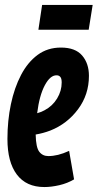

<svg xmlns="http://www.w3.org/2000/svg" viewBox="-20 -745 394 775"><path d="M279 -21Q252 -5 219.5 2.5Q187 10 159 10Q86 10 48 -40.5Q10 -91 10 -184Q10 -258 24 -324.5Q38 -391 65 -442.5Q92 -494 132 -523.5Q172 -553 226 -553Q284 -553 311.5 -521Q339 -489 339 -439Q339 -363 295 -304Q251 -245 183 -218Q154 -207 124 -202Q125 -150 138.5 -132.5Q152 -115 175 -115Q194 -115 214.5 -120Q235 -125 259 -136ZM209 -441Q183 -442 161 -401Q139 -360 130 -288Q148 -293 160 -300Q192 -317 210.5 -347.5Q229 -378 229 -412Q229 -428 223.5 -434.5Q218 -441 209 -441ZM135 -625 150 -725H354L338 -625Z"/></svg>

Font: Georama ExtraCondensed
Style: Bold Italic
Weight: 700
Width: 2
Italic angle: -9°
Designer: Jean-Baptiste Levee
Foundry: Production Type
Version: Version 1.000